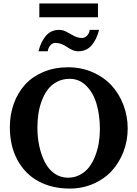

<svg xmlns="http://www.w3.org/2000/svg" viewBox="-20 -1077 795 1113"><path d="M720.2 -332Q720.2 -260.7 695.6 -197Q670.9 -133.3 627.7 -86.2Q584.5 -39.1 521 -11.5Q457.5 16.1 383.8 16.1Q283.2 16.1 205.3 -24.9Q127.4 -65.9 82.3 -147.5Q37.1 -229 37.1 -339.8Q37.1 -413.6 60.3 -477.1Q83.5 -540.5 126 -587.2Q168.5 -633.8 232.7 -660.4Q296.9 -687 375 -687Q451.2 -687 516.4 -658.7Q581.5 -630.4 626 -582.3Q670.4 -534.2 695.3 -469.2Q720.2 -404.3 720.2 -332ZM559.1 -328.1Q559.1 -408.7 540 -473.6Q521 -538.6 480.5 -579.3Q439.9 -620.1 383.8 -620.1Q343.8 -620.1 311.3 -603.3Q278.8 -586.4 257.8 -559.1Q236.8 -531.7 222.7 -494.4Q208.5 -457 202.6 -418Q196.8 -378.9 196.8 -336.9Q196.8 -281.7 207.5 -231.2Q218.3 -180.7 239 -138.9Q259.8 -97.2 294.7 -72Q329.6 -46.9 374 -46.9Q412.6 -46.9 444.3 -64Q476.1 -81.1 497.1 -108.9Q518.1 -136.7 532.2 -173.6Q546.4 -210.4 552.7 -249.3Q559.1 -288.1 559.1 -328.1ZM554.2 -903.8Q540 -847.2 510.5 -813.5Q481 -779.8 433.1 -779.8Q416 -779.8 398.9 -787.4Q381.8 -794.9 369.6 -804Q357.4 -813 338.9 -820.6Q320.3 -828.1 300.8 -828.1Q284.2 -828.1 271.7 -814Q259.3 -799.8 256.8 -779.8H203.1Q217.3 -836.4 246.6 -870.1Q275.9 -903.8 323.2 -903.8Q345.2 -903.8 366.2 -892.1Q387.2 -880.4 409.2 -868.7Q431.2 -856.9 456.1 -856.9Q471.7 -856.9 484.9 -870.6Q498 -884.3 500 -903.8ZM547.9 -977.1H208V-1057.1H547.9Z"/></svg>

Font: Veleka
Style: Bold
Weight: 700
Designer: Stefan Peev, Context Ltd, 2016; SIL International, 1997-2014.
Foundry: Stefan Peev, Context Ltd, 2016
Version: Version 1.000